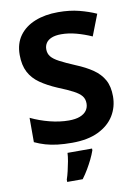

<svg xmlns="http://www.w3.org/2000/svg" viewBox="-101 -789 768 1075"><g transform="rotate(-10 283.0 -251.5)"><path d="M527.6 -206.9Q527.6 -146.5 497.5 -97.4Q467.5 -48.4 407.5 -19.2Q347.6 10 257.4 10Q211.9 10 175.4 5.7Q138.9 1.4 107.7 -7.6Q76.4 -16.7 46.7 -30.7V-169.2Q96.2 -145.2 153 -130.7Q209.9 -116.2 261.4 -116.2Q299.7 -116.2 324.7 -125.9Q349.8 -135.7 362.3 -153.1Q374.8 -170.6 374.8 -193.4Q374.8 -218.6 361 -235.9Q347.2 -253.2 315.9 -269.7Q284.6 -286.3 230.6 -308Q174.5 -331.9 134.7 -359.6Q94.9 -387.3 74.1 -427.1Q53.3 -466.9 53.3 -525.5Q53.3 -589.8 85.3 -634Q117.4 -678.2 174.4 -701.1Q231.4 -724 306.3 -724Q372 -724 425.3 -710.3Q478.6 -696.5 521 -677.3L474.1 -556.4Q431.6 -575.4 387.5 -587.3Q343.4 -599.2 301.9 -599.2Q269.1 -599.2 247.6 -590.5Q226.1 -581.8 215.7 -566.2Q205.3 -550.6 205.3 -530.6Q205.3 -506.2 219.1 -488.9Q232.9 -471.6 264.7 -454.8Q296.6 -437.9 351.5 -414.7Q407.8 -391.7 447.1 -364.6Q486.3 -337.5 507 -300.2Q527.6 -262.9 527.6 -206.9ZM361.3 71.2Q353 94.7 340.8 119.8Q328.6 144.8 313.6 170.4Q298.7 195.9 280 221H191.8V207.8Q198.6 188.3 204.9 161.5Q211.3 134.7 216.2 107.8Q221 80.8 221.8 61H361.3Z"/></g></svg>

Font: Noto Sans Khmer UI
Style: Regular
Weight: 400
Designer: Danh Hong and the Monotype Design Team
Foundry: Monotype Imaging Inc.
Version: Version 2.002